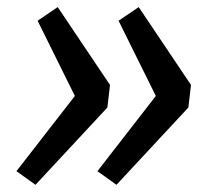

<svg xmlns="http://www.w3.org/2000/svg" viewBox="-20 -555 600 536"><path d="M513.2 -317.9 505.9 -254.9 305.2 -39.1 252 -77.1 415 -287.1 311 -497.1 367.2 -535.2ZM287.1 -317.9 279.8 -254.9 79.1 -39.1 25.9 -77.1 189 -287.1 85 -497.1 141.1 -535.2Z"/></svg>

Font: FiraSans-Italic
Style: Italic
Weight: 400
Italic angle: -8°
Designer: Carrois Corporate & Edenspiekermann AG
Foundry: Carrois Corporate GbR & Edenspiekermann AG
Version: Version 3.106;PS 003.106;hotconv 1.0.70;makeotf.lib2.5.58329